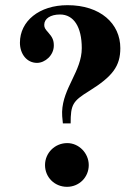

<svg xmlns="http://www.w3.org/2000/svg" viewBox="-20 -709 540 742"><path d="M253 -232C253 -305 261 -318 324 -357C416 -414 445 -454 445 -523C445 -618 368 -689 241 -689C131 -689 57 -627 57 -544C57 -500 84 -466 123 -466C154 -466 188 -495 188 -533C188 -553 183 -565 166 -584C154 -597 151 -603 151 -613C151 -637 175 -653 212 -653C265 -653 296 -605 296 -523C296 -434 223 -370 220 -277C220 -266 220 -257 223 -232ZM323 -71C323 -117 285 -156 240 -156C192 -156 154 -118 154 -71C154 -24 191 13 239 13C286 13 323 -24 323 -71Z"/></svg>

Font: XITS Math
Style: Bold
Weight: 700
Designer: MicroPress Inc., with final additions and corrections provided by Coen Hoffman, Elsevier (retired)
Version: Version 1.105